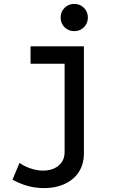

<svg xmlns="http://www.w3.org/2000/svg" viewBox="-20 -758 602 991"><path d="M207.5 212.9Q162.6 212.9 122.1 201.4Q81.5 189.9 44.4 169.4L80.6 83Q107.4 101.6 140.1 112.1Q172.9 122.6 203.6 122.6Q234.4 122.6 259.3 111.3Q284.2 100.1 298.8 78.9Q313.5 57.6 313.5 26.4V-519H413.1V33.7Q413.1 66.9 403.6 95Q394 123 376 144.8Q357.9 166.5 332.5 181.6Q307.1 196.8 275.6 204.8Q244.1 212.9 207.5 212.9ZM137.7 -429.2V-519H413.1V-429.2ZM363.3 -597.2Q333.5 -597.2 313.2 -617.4Q293 -637.7 293 -667.5Q293 -697.3 313.2 -717.5Q333.5 -737.8 363.3 -737.8Q393.1 -737.8 413.3 -717.5Q433.6 -697.3 433.6 -667.5Q433.6 -637.7 413.3 -617.4Q393.1 -597.2 363.3 -597.2Z"/></svg>

Font: Reddit Mono Medium
Style: Regular
Weight: 500
Monospace: yes
Designer: Stephen Hutchings
Foundry: Reddit
Version: Version 1.014